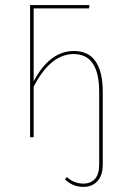

<svg xmlns="http://www.w3.org/2000/svg" viewBox="-20 -538 487 753"><path d="M383 -179V107Q383 150 362 172.5Q341 195 307 195Q266 195 235 166L242 156Q270 182 307 182Q335 182 352 164Q369 146 369 107V-177Q369 -326 269 -326Q178 -326 112 -198V0H98V-518H331L329 -505H112V-219Q175 -338 270 -338Q327 -338 355 -297Q383 -256 383 -179Z"/></svg>

Font: Fira Sans Compressed Hair
Style: Regular
Weight: 100
Width: 1
Designer: bBox Type GmbH & Carrois Corporate GbR & Edenspiekermann AG
Foundry: bBox Type GmbH & Carrois Corporate GbR & Edenspiekermann AG
Version: Version 4.301